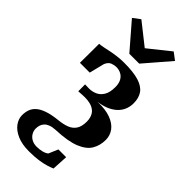

<svg xmlns="http://www.w3.org/2000/svg" viewBox="-338 -897 1224 1224"><g transform="rotate(45 274.0 -284.5)"><path d="M219.5 267Q158 267 114.8 248.2Q71.5 229.5 49 199Q26.5 168.5 26.5 134.5Q26.5 108 34.5 85Q42.5 62 62.8 43.8Q83 25.5 119.5 12.8Q156 0 213 -6Q253.5 -10 283.8 -21.5Q314 -33 331 -58.2Q348 -83.5 348 -128Q348 -161.5 334 -185Q320 -208.5 289.8 -219.8Q259.5 -231 210 -228.5L172.5 -226L172 -288L206.5 -287Q235 -286.5 261.2 -297.8Q287.5 -309 304.2 -336.5Q321 -364 321 -412Q321 -444.5 309.5 -465.8Q298 -487 278.2 -497.2Q258.5 -507.5 235 -507.5Q218 -507.5 197.8 -500Q177.5 -492.5 165.5 -464.5L140 -362H51.5L52.5 -534.5Q70.5 -535.5 91.2 -540Q112 -544.5 136.5 -549.5Q161 -554.5 189.8 -558.2Q218.5 -562 252.5 -562Q334.5 -562 383.8 -546.8Q433 -531.5 454.8 -500.5Q476.5 -469.5 476.5 -422Q476.5 -388.5 464 -361.2Q451.5 -334 428.5 -314.2Q405.5 -294.5 374.5 -282.2Q343.5 -270 306.5 -265.5Q376 -268 422.8 -250.8Q469.5 -233.5 492.8 -202.2Q516 -171 516 -131Q516 -81 492.8 -41.5Q469.5 -2 410.5 22Q351.5 46 245 50Q216.5 51.5 198 58.5Q179.5 65.5 168.5 77.2Q157.5 89 153 103.5Q148.5 118 148.5 134Q148.5 153.5 158.8 171.5Q169 189.5 188.5 200.5Q208 211.5 235 211.5Q259.5 211.5 282.2 205.8Q305 200 318 189L345 125.5H415L409 233.5Q392 241 366.5 248.8Q341 256.5 305 261.8Q269 267 219.5 267ZM233.5 -625.5 83.5 -799 132 -835.5 278 -720 423 -836 472 -799 322.5 -625.5Z"/></g></svg>

Font: Merriweather 28pt ExtraBold
Style: Regular
Weight: 800
Version: Version 2.100